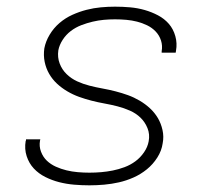

<svg xmlns="http://www.w3.org/2000/svg" viewBox="-20 -548 640 576"><path d="M248 8Q225 8 202 6Q179 4 157.5 -1.5Q136 -7 116 -17Q96 -27 81.5 -42.5Q67 -58 60 -79.5Q53 -101 57 -125Q58 -126 58 -127.5Q58 -129 58 -130H101Q101 -129 100.5 -128Q100 -127 100 -126Q97 -109 103 -93Q109 -77 120.5 -66Q132 -55 147.5 -48Q163 -41 179.5 -37Q196 -33 213.5 -31.5Q231 -30 248 -30Q266 -30 283.5 -31.5Q301 -33 318.5 -36.5Q336 -40 353.5 -46.5Q371 -53 386 -64Q401 -75 412 -91Q423 -107 426 -124Q430 -145 422.5 -163.5Q415 -182 401.5 -195Q388 -208 370 -216Q352 -224 332.5 -229Q313 -234 293.5 -237.5Q274 -241 254.5 -246Q235 -251 217 -257.5Q199 -264 182 -274Q165 -284 151 -297Q137 -310 127.5 -326.5Q118 -343 114 -362.5Q110 -382 113 -403Q117 -424 129 -444Q141 -464 158.5 -479Q176 -494 197 -503.5Q218 -513 239.5 -518.5Q261 -524 282.5 -526Q304 -528 325 -528Q348 -528 370.5 -526Q393 -524 414 -518Q435 -512 454 -502Q473 -492 486.5 -476.5Q500 -461 506 -439.5Q512 -418 508 -396Q508 -394 507.5 -392.5Q507 -391 507 -390H465Q465 -391 465 -392Q465 -393 465 -394Q468 -411 463 -426.5Q458 -442 447 -453.5Q436 -465 421.5 -472Q407 -479 391.5 -483Q376 -487 359 -488.5Q342 -490 325 -490Q308 -490 291.5 -488.5Q275 -487 258 -483Q241 -479 224 -472.5Q207 -466 192.5 -455Q178 -444 168 -428.5Q158 -413 155 -397Q152 -376 159 -357.5Q166 -339 180 -325.5Q194 -312 211.5 -304Q229 -296 248.5 -291Q268 -286 287.5 -282.5Q307 -279 326.5 -274Q346 -269 364 -262.5Q382 -256 399 -246Q416 -236 430 -223Q444 -210 453.5 -194Q463 -178 467.5 -158Q472 -138 468 -118Q465 -96 452 -75.5Q439 -55 420.5 -40Q402 -25 380.5 -15.5Q359 -6 337 -1Q315 4 292.5 6Q270 8 248 8Z"/></svg>

Font: Iosevka SS04 XLt Ex Obl
Style: Regular
Weight: 200
Width: 7
Italic angle: -9°
Monospace: yes
Designer: Belleve Invis
Foundry: Belleve Invis
Version: Version 19.0.0; ttfautohint (v1.8.4)